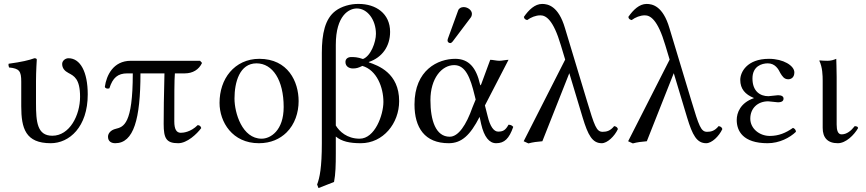

<svg xmlns="http://www.w3.org/2000/svg" viewBox="-20 -718 4401 976"><path d="M163 -307C163 -354 167 -415 167 -415C167 -419 163 -422 155 -422C128 -412 90 -403 24 -394C22 -388 24 -381 26 -375C78 -370 88 -357 88 -303V-178C88 -65 110 10 238 10C332 10 426 -72 426 -238C426 -353 388 -422 328 -422C312 -422 296 -409 296 -393C296 -371 309 -357 328 -347C356 -332 387 -318 387 -226C387 -132 334 -28 246 -28C169 -28 163 -98 163 -194Z M997 -409H645C555 -409 521 -334 513 -277C514 -269 526 -265 536 -269C553 -323 579 -345 627 -345H655C655 -85 608 -73 568 -63C543 -57 529 -40 529 -23C529 0 545 10 566 10C660 10 694 -114 694 -345H816C813 -235 812 -143 812 -88C812 -15 825 10 886 10C931 10 981 -37 1003 -67C1000 -77 995 -81 985 -82C949 -46 911 -43 899 -43C877 -43 866 -61 866 -101C866 -233 866 -311 869 -345H919C960 -345 991 -364 1007 -398Z M1096 -195C1096 -98 1161 10 1296 10C1357 10 1403 -12 1436 -44C1479 -86 1498 -146 1498 -204C1498 -303 1444 -419 1298 -419C1235 -419 1184 -393 1149 -352C1114 -311 1096 -255 1096 -195ZM1284 -396C1366 -396 1422 -311 1422 -174C1422 -54 1355 -13 1310 -13C1211 -13 1172 -144 1172 -217C1172 -300 1198 -396 1284 -396Z M1687 61V-24C1717 1 1757 10 1814 10C1928 10 2009 -91 2009 -204C2009 -347 1902 -385 1855 -401V-403C1923 -426 1963 -483 1963 -556C1963 -650 1890 -698 1804 -698C1761 -699 1715 -685 1686 -663C1632 -623 1616 -546 1616 -449V10C1616 134 1605 186 1592 220L1599 238L1678 207C1686 167 1687 120 1687 61ZM1687 -80V-490C1687 -641 1755 -675 1794 -675C1848 -675 1891 -617 1891 -546C1891 -504 1865 -433 1825 -418C1797 -428 1780 -428 1765 -428C1750 -428 1736 -420 1736 -403C1736 -380 1755 -370 1774 -370C1791 -370 1802 -373 1822 -383C1895 -362 1929 -274 1929 -200C1929 -134 1886 -13 1808 -13C1744 -13 1705 -50 1687 -80Z M2445 -182 2565 -414C2553 -414 2532 -409 2518 -409C2504 -409 2486 -414 2472 -414L2427 -292C2424 -285 2422 -280 2420 -290C2401 -373 2364 -419 2294 -419C2207 -419 2087 -363 2087 -187C2087 -69 2139 10 2261 10C2326 10 2370 -30 2418 -124L2426 -87C2441 -22 2467 10 2502 10C2544 10 2568 -13 2589 -73C2583 -80 2576 -84 2565 -84C2549 -55 2536 -49 2512 -49C2490 -49 2471 -76 2459 -127ZM2398 -212 2382 -173C2350 -82 2310 -23 2266 -23C2195 -23 2168 -106 2168 -209C2168 -319 2225 -387 2289 -387C2346 -387 2371 -324 2393 -232ZM2337 -682C2324 -682 2313 -676 2309 -665L2257 -522C2256 -519 2255 -515 2255 -512C2255 -505 2261 -499 2269 -499C2273 -499 2278 -503 2281 -507L2373 -629C2377 -634 2379 -642 2379 -647C2379 -667 2357 -682 2337 -682Z M3121 -62C3118 -71 3113 -75 3102 -77C3082 -52 3063 -48 3043 -48C3012 -48 3002 -78 2964 -204L2852 -575C2819 -688 2765 -698 2736 -698C2699 -698 2668 -668 2643 -632C2645 -620 2653 -618 2660 -616C2679 -630 2703 -640 2727 -640C2754 -640 2792 -620 2831 -488L2853 -415L2642 0L2666 11C2688 5 2711 2 2737 0L2874 -346L2942 -120C2969 -31 2991 10 3039 10C3067 10 3104 -25 3121 -62Z M3652 -62C3649 -71 3644 -75 3633 -77C3613 -52 3594 -48 3574 -48C3543 -48 3533 -78 3495 -204L3383 -575C3350 -688 3296 -698 3267 -698C3230 -698 3199 -668 3174 -632C3176 -620 3184 -618 3191 -616C3210 -630 3234 -640 3258 -640C3285 -640 3323 -620 3362 -488L3384 -415L3173 0L3197 11C3219 5 3242 2 3268 0L3405 -346L3473 -120C3500 -31 3522 10 3570 10C3598 10 3635 -25 3652 -62Z M3794 -115C3794 -168 3832 -203 3885 -203C3894 -203 3926 -198 3934 -198C3956 -198 3963 -206 3963 -217C3963 -228 3953 -234 3935 -234C3930 -234 3887 -229 3886 -229C3845 -229 3805 -253 3805 -319C3805 -382 3853 -396 3883 -396C3920 -396 3937 -367 3947 -346C3957 -330 3966 -315 3987 -315C3999 -315 4018 -322 4018 -350C4018 -384 3962 -419 3889 -419C3776 -419 3743 -350 3743 -312C3743 -266 3768 -238 3812 -220V-219C3743 -195 3725 -144 3725 -108C3725 -53 3756 10 3882 10C3942 10 3995 -18 4026 -48C4026 -58 4019 -65 4011 -68C3974 -42 3938 -27 3893 -27C3841 -27 3794 -64 3794 -115Z M4162 -307V-68C4162 -19 4186 10 4239 10C4280 10 4322 -32 4342 -67C4340 -76 4335 -75 4325 -77C4307 -54 4285 -35 4258 -35C4239 -35 4233 -56 4233 -85V-327C4233 -358 4231 -419 4231 -419C4217 -413 4204 -409 4186 -409C4175 -409 4153 -410 4147 -411L4145 -409C4161 -376 4162 -334 4162 -307Z"/></svg>

Font: Libertinus Serif Display
Style: Regular
Weight: 400
Designer: Philipp H. Poll, Khaled Hosny
Foundry: Caleb Maclennan
Version: Version 7.050;RELEASE